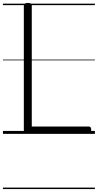

<svg xmlns="http://www.w3.org/2000/svg" viewBox="-20 -910 665 1305"><path d="M169 0Q142 0 142 -23V-871Q142 -881 148.5 -885.5Q155 -890 169 -890Q184 -890 190 -885.5Q196 -881 196 -871V-50H584Q592 -50 596 -44.5Q600 -39 600 -25Q600 -11 596 -5.5Q592 0 584 0ZM0 365H625V375H0ZM0 -20H625V0H0ZM0 -505H625V-500H0ZM0 -885H625V-875H0Z"/></svg>

Font: Playwrite IT Moderna Guides
Style: Regular
Weight: 400
Designer: Veronika Burian, José Scaglione
Foundry: TypeTogether
Version: Version 1.003